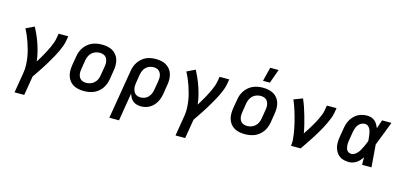

<svg xmlns="http://www.w3.org/2000/svg" viewBox="-79 -1307 4357 2074"><g transform="rotate(15 2100.0 -270.5)"><path d="M137 215 175 -15Q182 -57 180.5 -99Q179 -141 173 -181.5Q167 -222 156.5 -261Q146 -300 133.5 -337.5Q121 -375 105.5 -411.5Q90 -448 71 -483L164 -528Q186 -487 205 -444Q224 -401 239 -356Q254 -311 265.5 -264.5Q277 -218 282 -169Q297 -193 311.5 -217Q326 -241 339.5 -265.5Q353 -290 366 -315Q379 -340 390 -365Q401 -390 410.5 -416Q420 -442 424 -468L433 -520H541L532 -468Q527 -437 515.5 -406Q504 -375 490 -345Q476 -315 460 -285.5Q444 -256 427 -227Q410 -198 392.5 -169Q375 -140 356.5 -112Q338 -84 319 -56Q300 -28 281 0L245 215Z M856 8Q824 8 793.5 2Q763 -4 737.5 -18.5Q712 -33 694 -56.5Q676 -80 667 -108.5Q658 -137 658 -168.5Q658 -200 663 -232L680 -332Q684 -359 694 -385.5Q704 -412 720.5 -435.5Q737 -459 760 -478Q783 -497 809.5 -508Q836 -519 863.5 -523.5Q891 -528 917 -528Q949 -528 979.5 -522Q1010 -516 1035.5 -501.5Q1061 -487 1079.5 -463.5Q1098 -440 1106.5 -411.5Q1115 -383 1115.5 -351.5Q1116 -320 1110 -288L1094 -188Q1089 -161 1079.5 -134.5Q1070 -108 1053.5 -84.5Q1037 -61 1014 -42Q991 -23 964.5 -12Q938 -1 910 3.5Q882 8 856 8ZM857 -84Q880 -84 903.5 -92Q927 -100 945.5 -117Q964 -134 974.5 -157Q985 -180 988 -203L1005 -303Q1008 -319 1008.5 -335.5Q1009 -352 1005.5 -367.5Q1002 -383 995 -396.5Q988 -410 976 -419Q964 -428 948.5 -432Q933 -436 917 -436Q894 -436 870 -428Q846 -420 828 -403Q810 -386 799.5 -363Q789 -340 785 -317L769 -217Q766 -201 765.5 -184.5Q765 -168 768 -152.5Q771 -137 778.5 -123.5Q786 -110 798 -101Q810 -92 825.5 -88Q841 -84 857 -84Z M1197 215 1288 -332Q1292 -358 1301.5 -384.5Q1311 -411 1327 -434.5Q1343 -458 1365 -477Q1387 -496 1412.5 -507.5Q1438 -519 1465 -523.5Q1492 -528 1518 -528Q1550 -528 1580.5 -522Q1611 -516 1636 -501Q1661 -486 1679.5 -463Q1698 -440 1706.5 -411Q1715 -382 1715.5 -351Q1716 -320 1710 -288L1694 -188Q1690 -164 1682.5 -139.5Q1675 -115 1662.5 -92.5Q1650 -70 1632 -50.5Q1614 -31 1591 -17.5Q1568 -4 1543.5 2Q1519 8 1494 8Q1469 8 1445.5 1.5Q1422 -5 1404 -20Q1386 -35 1374.5 -55.5Q1363 -76 1357 -100L1305 215ZM1466 -84Q1489 -84 1511.5 -93Q1534 -102 1550 -119.5Q1566 -137 1575.5 -159Q1585 -181 1588 -203L1605 -303Q1608 -319 1608.5 -335.5Q1609 -352 1606 -367Q1603 -382 1595.5 -395.5Q1588 -409 1576.5 -418.5Q1565 -428 1549.5 -432Q1534 -436 1518 -436Q1496 -436 1472.5 -427.5Q1449 -419 1432 -401.5Q1415 -384 1406 -361.5Q1397 -339 1393 -317L1379 -229Q1376 -212 1375 -194.5Q1374 -177 1377 -161Q1380 -145 1386.5 -130Q1393 -115 1404.5 -104.5Q1416 -94 1432.5 -89Q1449 -84 1466 -84Z M1937 215 1975 -15Q1982 -57 1980.5 -99Q1979 -141 1973 -181.5Q1967 -222 1956.5 -261Q1946 -300 1933.5 -337.5Q1921 -375 1905.5 -411.5Q1890 -448 1871 -483L1964 -528Q1986 -487 2005 -444Q2024 -401 2039 -356Q2054 -311 2065.5 -264.5Q2077 -218 2082 -169Q2097 -193 2111.5 -217Q2126 -241 2139.5 -265.5Q2153 -290 2166 -315Q2179 -340 2190 -365Q2201 -390 2210.5 -416Q2220 -442 2224 -468L2233 -520H2341L2332 -468Q2327 -437 2315.5 -406Q2304 -375 2290 -345Q2276 -315 2260 -285.5Q2244 -256 2227 -227Q2210 -198 2192.5 -169Q2175 -140 2156.5 -112Q2138 -84 2119 -56Q2100 -28 2081 0L2045 215Z M2656 8Q2624 8 2593.5 2Q2563 -4 2537.5 -18.5Q2512 -33 2494 -56.5Q2476 -80 2467 -108.5Q2458 -137 2458 -168.5Q2458 -200 2463 -232L2480 -332Q2484 -359 2494 -385.5Q2504 -412 2520.5 -435.5Q2537 -459 2560 -478Q2583 -497 2609.5 -508Q2636 -519 2663.5 -523.5Q2691 -528 2717 -528Q2749 -528 2779.5 -522Q2810 -516 2835.5 -501.5Q2861 -487 2879.5 -463.5Q2898 -440 2906.5 -411.5Q2915 -383 2915.5 -351.5Q2916 -320 2910 -288L2894 -188Q2889 -161 2879.5 -134.5Q2870 -108 2853.5 -84.5Q2837 -61 2814 -42Q2791 -23 2764.5 -12Q2738 -1 2710 3.5Q2682 8 2656 8ZM2657 -84Q2680 -84 2703.5 -92Q2727 -100 2745.5 -117Q2764 -134 2774.5 -157Q2785 -180 2788 -203L2805 -303Q2808 -319 2808.5 -335.5Q2809 -352 2805.5 -367.5Q2802 -383 2795 -396.5Q2788 -410 2776 -419Q2764 -428 2748.5 -432Q2733 -436 2717 -436Q2694 -436 2670 -428Q2646 -420 2628 -403Q2610 -386 2599.5 -363Q2589 -340 2585 -317L2569 -217Q2566 -201 2565.5 -184.5Q2565 -168 2568 -152.5Q2571 -137 2578.5 -123.5Q2586 -110 2598 -101Q2610 -92 2625.5 -88Q2641 -84 2657 -84ZM2697 -600 2736 -756H2830L2774 -600Z M3171 0Q3176 -33 3174 -65.5Q3172 -98 3167 -129.5Q3162 -161 3156 -192Q3150 -223 3142.5 -253.5Q3135 -284 3126.5 -314.5Q3118 -345 3109 -374.5Q3100 -404 3089 -433.5Q3078 -463 3066 -491L3164 -528Q3183 -485 3198 -440.5Q3213 -396 3226 -350.5Q3239 -305 3250.5 -258.5Q3262 -212 3270 -165Q3286 -189 3301.5 -213Q3317 -237 3332 -262Q3347 -287 3361 -312Q3375 -337 3387 -362.5Q3399 -388 3409.5 -414.5Q3420 -441 3424 -468L3433 -520H3541L3532 -468Q3527 -437 3515 -406Q3503 -375 3489 -344.5Q3475 -314 3459 -284.5Q3443 -255 3426 -226Q3409 -197 3391 -168.5Q3373 -140 3354.5 -112Q3336 -84 3317 -56Q3298 -28 3279 0Z M3822 8Q3792 8 3763.5 1.5Q3735 -5 3712.5 -21.5Q3690 -38 3675.5 -62.5Q3661 -87 3654.5 -114.5Q3648 -142 3649 -172Q3650 -202 3655 -232L3672 -332Q3676 -357 3684 -382Q3692 -407 3706 -430.5Q3720 -454 3739.5 -473Q3759 -492 3783 -505Q3807 -518 3833 -523Q3859 -528 3884 -528Q3908 -528 3930.5 -520.5Q3953 -513 3969.5 -498.5Q3986 -484 3997.5 -464.5Q4009 -445 4018 -424Q4026 -448 4034 -472Q4042 -496 4050 -520H4155Q4129 -453 4103.5 -385.5Q4078 -318 4051 -251Q4057 -188 4061 -125.5Q4065 -63 4071 0H3966Q3965 -21 3965 -42Q3965 -63 3965 -83Q3952 -65 3937 -48Q3922 -31 3903.5 -18.5Q3885 -6 3863.5 1Q3842 8 3822 8ZM3822 -84Q3841 -84 3859 -95.5Q3877 -107 3890.5 -122.5Q3904 -138 3914 -156Q3924 -174 3932.5 -192Q3941 -210 3949 -228.5Q3957 -247 3964 -266Q3963 -283 3961 -300.5Q3959 -318 3956.5 -335.5Q3954 -353 3950 -369.5Q3946 -386 3937.5 -400.5Q3929 -415 3915.5 -425.5Q3902 -436 3884 -436Q3870 -436 3855.5 -431.5Q3841 -427 3829 -418Q3817 -409 3808 -397Q3799 -385 3793 -371.5Q3787 -358 3783.5 -344.5Q3780 -331 3777 -317L3761 -217Q3758 -202 3757 -187.5Q3756 -173 3757.5 -159Q3759 -145 3762.5 -131.5Q3766 -118 3774 -107Q3782 -96 3795 -90Q3808 -84 3822 -84Z"/></g></svg>

Font: Iosevka Etoile Semibold
Style: Italic
Weight: 600
Italic angle: -9°
Designer: Belleve Invis
Foundry: Belleve Invis
Version: Version 22.1.2; ttfautohint (v1.8.4)